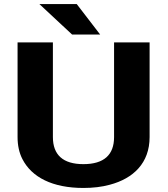

<svg xmlns="http://www.w3.org/2000/svg" viewBox="-20 -921 834 951"><path d="M393 -108C292 -108 242 -154 242 -242V-711H67V-242C67 -201 75 -164 91 -133C137 -43 240 10 393 10C440 10 484 5 524 -6C641 -37 721 -114 721 -242V-711H545V-242C545 -154 495 -108 393 -108ZM476 -750 360 -901H175L337 -750Z"/></svg>

Font: Asimov
Style: XWid
Weight: 500
Designer: Google
Version: Version 2.000980; 2014